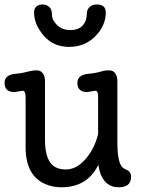

<svg xmlns="http://www.w3.org/2000/svg" viewBox="-21 -814 622 842"><path d="M410.6 -91.8Q362.3 7.3 248.5 7.3Q211.4 7.3 179.7 -5.9Q91.3 -43 91.3 -168.5V-387.7Q91.3 -416 78.6 -416L42.5 -410.2Q-1 -410.2 -1 -450.2Q-1 -485.8 45.9 -490.2Q73.7 -492.7 89.4 -497.1L114.3 -502.9Q123.5 -505.4 140.6 -505.4Q157.7 -505.4 167 -492.2Q176.3 -479 176.3 -458.5V-200.2Q176.3 -102.1 225.6 -79.1Q243.7 -70.8 268.1 -70.8Q314 -70.8 353.5 -115.7Q393.1 -160.6 409.2 -225.6V-387.7Q409.2 -406.2 405.8 -411.1Q402.3 -416 396 -416L361.8 -410.2Q318.4 -410.2 318.4 -450.2Q318.4 -485.8 366.2 -490.2Q391.6 -492.7 407.7 -496.6L432.1 -502.9Q440.9 -505.4 458.3 -505.4Q475.6 -505.4 484.6 -492.2Q493.7 -479 493.7 -458.5V-192.9Q493.7 -101.1 516.1 -80.1Q522.9 -73.7 534.2 -69.3Q553.7 -61.5 553.7 -38.6Q553.7 7.3 499.3 7.3Q444.8 7.3 421.9 -46.9Q413.6 -65.9 410.6 -91.8ZM442.9 -759.3Q442.9 -701.7 397 -655Q351.1 -608.4 282 -608.4Q212.9 -608.4 170.7 -657.7Q128.4 -707 128.4 -759.3Q128.4 -775.9 138.4 -785.2Q148.4 -794.4 166 -794.4Q183.6 -794.4 195.3 -783.2Q207 -772 207 -748.8Q207 -725.6 229.5 -703.9Q252 -682.1 287.6 -682.1Q340.8 -682.1 356 -727.1Q359.9 -739.7 359.9 -755.6Q359.9 -771.5 371.8 -783Q383.8 -794.4 403.3 -794.4Q442.9 -794.4 442.9 -759.3Z"/></svg>

Font: Oldenburg
Style: Regular
Weight: 400
Designer: Nicole Fally
Foundry: Nicole Fally
Version: Version 1.001